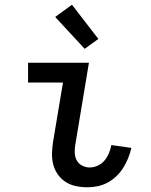

<svg xmlns="http://www.w3.org/2000/svg" viewBox="-20 -786 640 814"><path d="M351 8Q326 8 302 3Q278 -2 258.5 -14.5Q239 -27 225.5 -46Q212 -65 206 -87.5Q200 -110 200.5 -135Q201 -160 205 -185L247 -436H99V-520H357L299 -171Q296 -154 297 -136.5Q298 -119 306 -105Q314 -91 329 -83.5Q344 -76 361 -76Q378 -76 395 -84Q412 -92 423.5 -106Q435 -120 442 -137Q449 -154 452 -171L537 -159Q532 -137 523.5 -116Q515 -95 503 -75.5Q491 -56 474 -39.5Q457 -23 436.5 -12Q416 -1 394 3.5Q372 8 351 8ZM339 -579 214 -714 285 -766 397 -621Z"/></svg>

Font: Iosevka HT Medium Extended
Style: Italic
Weight: 500
Width: 7
Italic angle: -9°
Monospace: yes
Designer: Belleve Invis
Foundry: Belleve Invis
Version: Version 32.3.0; ttfautohint (v1.8.4)